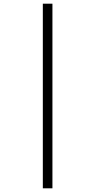

<svg xmlns="http://www.w3.org/2000/svg" viewBox="-20 -780 520 1040"><path d="M212 240H264V-760H212Z"/></svg>

Font: Noto Serif Display Condensed Medium
Style: Italic
Weight: 500
Width: 3
Italic angle: -12°
Designer: Monotype Design Team
Foundry: Monotype Imaging Inc.
Version: Version 2.009